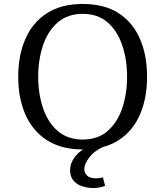

<svg xmlns="http://www.w3.org/2000/svg" viewBox="-20 -740 835 970"><path d="M398 15Q290 15 217.5 -31.5Q145 -78 108.5 -161Q72 -244 72 -352Q72 -461 108.5 -544Q145 -627 217.5 -673.5Q290 -720 398 -720Q507 -720 579 -673.5Q651 -627 687 -544Q723 -461 723 -352Q723 -244 687 -161Q651 -78 579 -31.5Q507 15 398 15ZM398 -35Q474 -35 523.5 -78Q573 -121 597.5 -193.5Q622 -266 622 -352Q622 -439 597.5 -511.5Q573 -584 523.5 -627Q474 -670 398 -670Q322 -670 272 -627Q222 -584 197.5 -511.5Q173 -439 173 -352Q173 -266 197.5 -193.5Q222 -121 272 -78Q322 -35 398 -35ZM450 210Q425 210 398 202Q371 194 352.5 174Q334 154 334 119Q334 86 357.5 53.5Q381 21 442 -9L507 0Q460 19 433 53Q406 87 406 115Q406 134 420.5 147.5Q435 161 466 161Q474 161 483 159.5Q492 158 500 156L511 199Q498 204 481.5 207Q465 210 450 210Z"/></svg>

Font: Andada Pro
Style: Regular
Weight: 400
Designer: Carolina Giovagnoli
Foundry: Huerta Tipografica
Version: Version 3.003